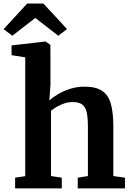

<svg xmlns="http://www.w3.org/2000/svg" viewBox="-46 -1051 734 1071"><path d="M94.7 -68.4V-731L18.5 -743.3V-797.6L205.8 -819.4H208.2L235.2 -800.5L235.5 -578.3L229.2 -490.9Q246.3 -506.5 276 -524.5Q305.7 -542.5 344.1 -555.1Q382.5 -567.6 425.5 -567.6Q489.4 -567.6 524.1 -543.9Q558.9 -520.2 572.6 -470.8Q586.2 -421.4 586.2 -344.4V-68.9L651 -59.9V0H387.6V-59.9L444.3 -68.9V-344.3Q444.3 -392.5 438 -422.9Q431.7 -453.2 413.3 -467.5Q394.8 -481.8 358.6 -481.8Q336.1 -481.8 313.8 -474.5Q291.6 -467.3 272.2 -456.1Q252.7 -444.9 238.5 -433V-69L298.6 -59.9V0H38.3V-59.9ZM22.8 -851.6 -26 -888.3 105.8 -1031.4H196L327.8 -889L279 -851.6L150.9 -951Z"/></svg>

Font: Merriweather Light
Style: Regular
Weight: 300
Designer: Eben Sorkin
Foundry: Eben Sorkin
Version: Version 2.100